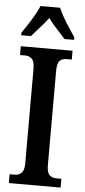

<svg xmlns="http://www.w3.org/2000/svg" viewBox="-62 -965 440 998"><g transform="rotate(5 158.5 -465.5)"><path d="M24 0V-46H52Q71 -46 85.5 -59Q100 -72 100 -110V-602Q100 -642 85.5 -655Q71 -668 52 -668H24V-714H294V-668H266Q244 -668 231 -655Q218 -642 218 -601V-110Q218 -73 231.5 -59.5Q245 -46 266 -46H294V0ZM21 -784Q34 -803 51 -829Q68 -855 83.5 -882Q99 -909 108 -931H210Q219 -909 234.5 -882Q250 -855 267.5 -829Q285 -803 297 -784V-771H247Q228 -793 202.5 -820Q177 -847 159 -873Q140 -847 115 -820Q90 -793 72 -771H21Z"/></g></svg>

Font: Noto Serif Bengali ExtraCondensed SemiBold
Style: Regular
Weight: 600
Width: 2
Designer: Juan Bruce, Universal Thirst, Indian Type Foundry and the Monotype Design Team.
Foundry: Monotype Imaging Inc.
Version: Version 2.003; ttfautohint (v1.8.4.7-5d5b)